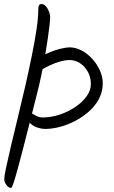

<svg xmlns="http://www.w3.org/2000/svg" viewBox="-20 -733 566 953"><path d="M325 -498Q355 -498 384 -483Q413 -468 437 -442Q461 -416 475.5 -384Q490 -352 490 -319Q490 -279 472 -244Q454 -209 423.5 -181.5Q393 -154 355.5 -134Q318 -114 278.5 -103.5Q239 -93 204 -93Q188 -93 168 -99Q148 -105 133.5 -118Q119 -131 119 -150Q119 -155 121.5 -163Q124 -171 131 -171Q139 -171 155.5 -160.5Q172 -150 192 -150Q234 -150 276 -164Q318 -178 353 -201.5Q388 -225 409.5 -254.5Q431 -284 431 -315Q431 -365 399.5 -400Q368 -435 323 -435Q306 -435 281 -428.5Q256 -422 225 -407.5Q194 -393 159 -369L167 -439Q195 -460 226 -473Q257 -486 284 -492Q311 -498 325 -498ZM170 -683Q170 -700 173.5 -706.5Q177 -713 188 -713Q194 -713 201.5 -707.5Q209 -702 215 -692Q221 -682 225 -670Q229 -658 229 -646Q229 -635 226 -608.5Q223 -582 217.5 -543.5Q212 -505 204 -458.5Q196 -412 185.5 -361.5Q175 -311 162 -261Q155 -232 143.5 -187.5Q132 -143 119 -91Q106 -39 92.5 12.5Q79 64 67.5 106.5Q56 149 47.5 174.5Q39 200 35 200Q30 200 24 196.5Q18 193 13 186.5Q8 180 4.5 172.5Q1 165 1 157Q1 143 10 100Q19 57 34 -6.5Q49 -70 67.5 -145.5Q86 -221 104 -299.5Q122 -378 137 -451.5Q152 -525 161 -585Q170 -645 170 -683Z"/></svg>

Font: Kalam Variable Light
Style: Regular
Weight: 300
Designer: Lipi Raval, Jonny Pinhorn
Foundry: Indian Type Foundry
Version: Version 3.000